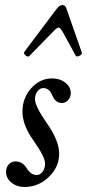

<svg xmlns="http://www.w3.org/2000/svg" viewBox="-20 -726 344 759"><path d="M96.2 -504.9Q89.8 -499 80.8 -507.1Q71.8 -515.1 76.2 -521L203.1 -689.9Q214.4 -706.1 227.1 -706.1Q239.3 -706.1 244.1 -688L303.2 -519Q306.2 -511.7 294.2 -505.6Q282.2 -499.5 278.8 -506.8L226.1 -603Q216.8 -617.2 211.9 -617.2Q206.1 -617.2 192.9 -604ZM77.1 13.2Q46.4 13.2 25.1 -4.2Q3.9 -21.5 3.9 -46.9Q3.9 -64.5 14.6 -76.2Q25.4 -87.9 42 -87.9Q67.9 -87.9 85 -62Q101.6 -34.2 125 -34.2Q139.2 -34.2 148.7 -47.4Q158.2 -60.5 158.2 -80.1Q158.2 -105 112.8 -169.9Q68.8 -230.5 68.8 -285.2Q68.8 -338.9 103.5 -377.4Q138.2 -416 186 -416Q216.8 -416 238.3 -399.2Q259.8 -382.3 259.8 -357.9Q259.8 -342.3 249.5 -330.6Q239.3 -318.8 225.1 -318.8Q199.2 -318.8 187 -348.1Q175.3 -377.9 150.9 -377.9Q137.7 -377.9 127.9 -364.7Q118.2 -351.6 118.2 -334Q118.2 -306.6 166 -237.8Q213.9 -169.4 213.9 -118.2Q213.9 -65.9 172.9 -26.4Q131.8 13.2 77.1 13.2Z"/></svg>

Font: Junicode SmCond Medium
Style: Italic
Weight: 500
Width: 4
Italic angle: -11°
Designer: Peter S. Baker
Version: Version 2.206